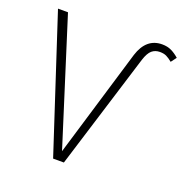

<svg xmlns="http://www.w3.org/2000/svg" viewBox="-125 -807 886 921"><g transform="rotate(20 318.0 -347.0)"><path d="M20 -684H71L272 -48L438 -600Q468 -694 549 -694Q576 -694 596.5 -684Q617 -674 636 -657L615 -629Q598 -643 584.5 -649.5Q571 -656 551 -656Q527 -656 510.5 -642Q494 -628 482 -591L299 0H244Z"/></g></svg>

Font: FiraGO ExtraLight
Style: Regular
Weight: 200
Designer: bBox Type
Foundry: bBox Type GmbH
Version: Version 1.001